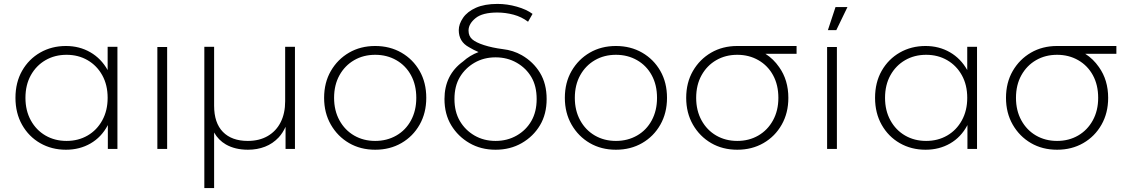

<svg xmlns="http://www.w3.org/2000/svg" viewBox="-20 -761 5774 981"><path d="M317 4Q244 4 185.5 -29.5Q127 -63 93 -123Q59 -183 59 -261Q59 -340 93 -399.5Q127 -459 185.5 -492.5Q244 -526 317 -526Q386 -526 441.5 -494Q497 -462 530 -403Q530 -403 530 -402V-522H580V0H531V-123Q531 -122 530 -120Q498 -60 442.5 -28Q387 4 317 4ZM320 -41Q380 -41 427.5 -68.5Q475 -96 502.5 -146Q530 -196 530 -261Q530 -327 502.5 -376.5Q475 -426 427.5 -453.5Q380 -481 320 -481Q260 -481 212.5 -453.5Q165 -426 137.5 -376.5Q110 -327 110 -261Q110 -196 137.5 -146Q165 -96 212.5 -68.5Q260 -41 320 -41Z M784 0V-521H834V0Z M1024 200V-522H1074V-221Q1074 -133 1119 -87Q1164 -41 1246 -41Q1305 -41 1348 -66Q1391 -91 1414 -136.5Q1437 -182 1437 -244V-522H1487V0H1439V-113Q1425 -82 1404 -59Q1374 -27 1334 -11.5Q1294 4 1247 4Q1181 4 1134 -23Q1096 -45 1074 -84V200Z M1897 4Q1822 4 1763.5 -30Q1705 -64 1670.5 -124Q1636 -184 1636 -261Q1636 -339 1670.5 -398.5Q1705 -458 1763.5 -492Q1822 -526 1897 -526Q1972 -526 2031 -492Q2090 -458 2124 -398.5Q2158 -339 2158 -261Q2158 -184 2124 -124Q2090 -64 2031 -30Q1972 4 1897 4ZM1897 -41Q1957 -41 2005 -68.5Q2053 -96 2080 -146Q2107 -196 2107 -261Q2107 -327 2080 -376.5Q2053 -426 2005 -453.5Q1957 -481 1897 -481Q1837 -481 1789.5 -453.5Q1742 -426 1714.5 -376.5Q1687 -327 1687 -261Q1687 -196 1714.5 -146Q1742 -96 1789.5 -68.5Q1837 -41 1897 -41Z M2512 4Q2437 4 2378.5 -30Q2320 -64 2285.5 -121Q2251 -178 2251 -255Q2251 -378 2346 -447Q2380 -478 2425 -495Q2399 -506 2376 -520Q2324 -548 2324 -607Q2324 -638 2346 -670Q2368 -702 2412 -721.5Q2456 -741 2522 -741Q2571 -741 2620.5 -727Q2670 -713 2701 -690L2678 -650Q2645 -675 2604 -686Q2563 -697 2521 -697Q2445 -697 2410 -668.5Q2375 -640 2374 -607Q2374 -606 2374 -604Q2374 -577 2392.5 -560.5Q2411 -544 2453 -530.5Q2495 -517 2549 -510Q2602 -504 2646 -479Q2705 -445 2739 -389Q2773 -333 2773 -255Q2773 -178 2739 -121Q2705 -64 2646 -30Q2587 4 2512 4ZM2512 -41Q2572 -41 2620 -68.5Q2668 -96 2695 -143Q2722 -190 2722 -255Q2722 -321 2695 -367Q2668 -413 2620 -440.5Q2572 -468 2512 -468Q2452 -468 2404.5 -440.5Q2357 -413 2329.5 -367Q2302 -321 2302 -255Q2302 -190 2329.5 -143Q2357 -96 2404.5 -68.5Q2452 -41 2512 -41Z M3127 4Q3052 4 2993.5 -30Q2935 -64 2900.5 -124Q2866 -184 2866 -261Q2866 -339 2900.5 -398.5Q2935 -458 2993.5 -492Q3052 -526 3127 -526Q3202 -526 3261 -492Q3320 -458 3354 -398.5Q3388 -339 3388 -261Q3388 -184 3354 -124Q3320 -64 3261 -30Q3202 4 3127 4ZM3127 -41Q3187 -41 3235 -68.5Q3283 -96 3310 -146Q3337 -196 3337 -261Q3337 -327 3310 -376.5Q3283 -426 3235 -453.5Q3187 -481 3127 -481Q3067 -481 3019.5 -453.5Q2972 -426 2944.5 -376.5Q2917 -327 2917 -261Q2917 -196 2944.5 -146Q2972 -96 3019.5 -68.5Q3067 -41 3127 -41Z M3747 4Q3672 4 3613.5 -30Q3555 -64 3520.5 -124Q3486 -184 3486 -261Q3486 -339 3520.5 -398.5Q3555 -458 3613.5 -492Q3672 -526 3747 -526H3749Q3750 -526 3751 -526H3762Q3763 -526 3763 -526H3771Q3772 -526 3772 -526H3795Q3795 -526 3796 -526H3804Q3804 -526 3805 -526H3811Q3811 -526 3812 -526H3832Q3832 -526 3833 -526H3841Q3842 -526 3843 -526H3849Q3850 -526 3850 -526H4050V-486H3891Q3932 -460 3961 -418Q4008 -352 4008 -261Q4008 -184 3974 -124Q3940 -64 3881 -30Q3822 4 3747 4ZM3747 -41Q3807 -41 3854.5 -68.5Q3902 -96 3929.5 -146Q3957 -196 3957 -261Q3957 -327 3930 -376.5Q3903 -426 3855 -453.5Q3807 -481 3747 -481Q3687 -481 3639.5 -453.5Q3592 -426 3564.5 -376.5Q3537 -327 3537 -261Q3537 -196 3564.5 -146Q3592 -96 3639.5 -68.5Q3687 -41 3747 -41Z M4206 0V-521H4256V0ZM4210 -607 4249 -725H4310L4253 -607Z M4709 4Q4636 4 4577.5 -29.5Q4519 -63 4485 -123Q4451 -183 4451 -261Q4451 -340 4485 -399.5Q4519 -459 4577.5 -492.5Q4636 -526 4709 -526Q4778 -526 4833.5 -494Q4889 -462 4922 -403Q4922 -403 4922 -402V-522H4972V0H4923V-123Q4923 -122 4922 -120Q4890 -60 4834.5 -28Q4779 4 4709 4ZM4712 -41Q4772 -41 4819.5 -68.5Q4867 -96 4894.5 -146Q4922 -196 4922 -261Q4922 -327 4894.5 -376.5Q4867 -426 4819.5 -453.5Q4772 -481 4712 -481Q4652 -481 4604.5 -453.5Q4557 -426 4529.5 -376.5Q4502 -327 4502 -261Q4502 -196 4529.5 -146Q4557 -96 4604.5 -68.5Q4652 -41 4712 -41Z M5381 4Q5306 4 5247.5 -30Q5189 -64 5154.5 -124Q5120 -184 5120 -261Q5120 -339 5154.5 -398.5Q5189 -458 5247.5 -492Q5306 -526 5381 -526H5383Q5384 -526 5385 -526H5396Q5397 -526 5397 -526H5405Q5406 -526 5406 -526H5429Q5429 -526 5430 -526H5438Q5438 -526 5439 -526H5445Q5445 -526 5446 -526H5466Q5466 -526 5467 -526H5475Q5476 -526 5477 -526H5483Q5484 -526 5484 -526H5684V-486H5525Q5566 -460 5595 -418Q5642 -352 5642 -261Q5642 -184 5608 -124Q5574 -64 5515 -30Q5456 4 5381 4ZM5381 -41Q5441 -41 5488.5 -68.5Q5536 -96 5563.5 -146Q5591 -196 5591 -261Q5591 -327 5564 -376.5Q5537 -426 5489 -453.5Q5441 -481 5381 -481Q5321 -481 5273.5 -453.5Q5226 -426 5198.5 -376.5Q5171 -327 5171 -261Q5171 -196 5198.5 -146Q5226 -96 5273.5 -68.5Q5321 -41 5381 -41Z"/></svg>

Font: Montserrat Z Light
Style: Regular
Weight: 300
Designer: Julieta Ulanovsky
Foundry: Julieta Ulanovsky
Version: Version 8.000